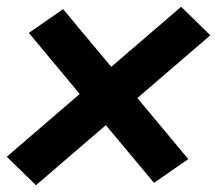

<svg xmlns="http://www.w3.org/2000/svg" viewBox="-20 -623 640 566"><path d="M86 -77 0 -161 215 -346 65 -526 166 -596 308 -426 514 -603 600 -519 385 -334 535 -154 434 -84 292 -254Z"/></svg>

Font: Iosevka Curly XBdExObl
Style: Regular
Weight: 800
Width: 7
Italic angle: -9°
Monospace: yes
Designer: Belleve Invis
Foundry: Belleve Invis
Version: Version 11.1.0; ttfautohint (v1.8.3)